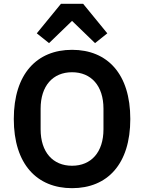

<svg xmlns="http://www.w3.org/2000/svg" viewBox="-20 -970 752 1002"><path d="M298 -950 172 -796 236 -745 356 -861 476 -745 540 -796 414 -950ZM356 12C540 12 660 -113 660 -349C660 -585 540 -710 356 -710C173 -710 52 -585 52 -349C52 -113 173 12 356 12ZM356 -105C256 -105 192 -176 192 -295V-403C192 -522 256 -593 356 -593C456 -593 520 -522 520 -403V-295C520 -176 456 -105 356 -105Z"/></svg>

Font: IBM Plex Thai Looped SemiBold
Style: Regular
Weight: 600
Designer: Mike Abbink, Paul van der Laan, Pieter van Rosmalen, Ben Mitchell, Mark Frömberg
Foundry: Bold Monday
Version: Version 1.0